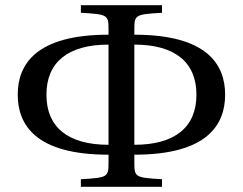

<svg xmlns="http://www.w3.org/2000/svg" viewBox="-20 -716 931 736"><path d="M48 -353C48 -238 116 -123 396 -123V-93C396 -37 393 -35 290 -29V0H601V-29C498 -35 495 -37 495 -93V-123C775 -123 843 -238 843 -353C843 -468 775 -583 495 -583V-603C495 -659 498 -661 601 -667V-696H290V-667C393 -661 396 -659 396 -603V-583C116 -583 48 -468 48 -353ZM158 -353C158 -478 241 -545 396 -545V-161C241 -161 158 -228 158 -353ZM495 -161V-545C650 -545 733 -478 733 -353C733 -228 650 -161 495 -161Z"/></svg>

Font: Lingua Franca
Style: Regular
Weight: 400
Version: Version 1.19